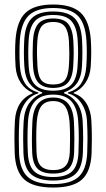

<svg xmlns="http://www.w3.org/2000/svg" viewBox="-20 -828 472 852"><path d="M216 4.2Q127.5 4.2 88 -31.4Q48.5 -67 45.2 -149Q44.2 -173.2 44 -210.9Q43.8 -248.5 46.2 -293.2Q51.8 -383 124.5 -413.8V-416.8Q93 -429.8 72.6 -460.1Q52.2 -490.5 49.2 -532Q47 -567.5 47 -595.5Q47 -623.5 48.8 -651Q55 -735.8 94.1 -771.9Q133.2 -808 216 -808Q299 -808 337.9 -771.6Q376.8 -735.2 383 -651Q384.8 -623.8 384.8 -595.5Q384.8 -567.2 382.5 -532Q379.5 -490.5 359 -460.1Q338.5 -429.8 307 -416.8V-413.8Q342.2 -402.8 362.5 -370.8Q382.8 -338.8 385.5 -293.2Q387.8 -248.2 387.6 -211.6Q387.5 -175 386.5 -149Q383.2 -67 343.8 -31.4Q304.2 4.2 216 4.2ZM216 -11.2Q294.5 -11.2 329.2 -43.6Q364 -76 367 -149.8Q368.2 -176.5 368.4 -211.6Q368.5 -246.8 366 -292Q363.5 -337 340.6 -370.6Q317.8 -404.2 281.5 -413.5V-418Q322.2 -429 341 -458.8Q359.8 -488.5 363 -533Q365.2 -565 365.2 -593.9Q365.2 -622.8 363.5 -649.2Q358.2 -726.8 323.8 -759.6Q289.2 -792.5 216 -792.5Q142.5 -792.5 108 -759.6Q73.5 -726.8 68 -649.2Q66.5 -624.2 66.4 -595.4Q66.2 -566.5 68.5 -532.8Q71.8 -488.2 90.6 -458.6Q109.5 -429 150 -418V-413.5Q113.8 -404 91 -370.4Q68.2 -336.8 65.8 -292Q63.2 -246.8 63.5 -210.6Q63.8 -174.5 64.5 -149.8Q67.5 -76 102.4 -43.6Q137.2 -11.2 216 -11.2ZM216 -26.8Q149.8 -26.8 118.1 -54.8Q86.5 -82.8 84 -150Q83 -174.8 82.8 -210.4Q82.5 -246 85 -290Q88 -340.2 110.4 -370.9Q132.8 -401.5 167.2 -414V-418Q132 -429.8 111.5 -457.1Q91 -484.5 88 -533.8Q86 -566.8 86 -592.5Q86 -618.2 87.5 -648Q91 -717.5 121 -747.2Q151 -777 216 -777Q282 -777 311.4 -746.8Q340.8 -716.5 344.2 -648Q345.8 -616.5 345.6 -591Q345.5 -565.5 343.8 -533.8Q340.8 -484.5 320.2 -457.1Q299.8 -429.8 264.2 -418V-414Q298.8 -401.5 321.2 -370.9Q343.8 -340.2 346.8 -290Q349.2 -245.8 349 -210.6Q348.8 -175.5 347.8 -150Q345 -82.8 313.5 -54.8Q282 -26.8 216 -26.8ZM216 -425.5Q269.2 -425.5 295.1 -451Q321 -476.5 324.2 -534.2Q326.2 -565.5 326.5 -589Q326.8 -612.5 324.8 -646.8Q321.8 -705.8 297.6 -733.6Q273.5 -761.5 216 -761.5Q158.2 -761.5 134.1 -733.6Q110 -705.8 107 -646.8Q105.2 -614.8 105.4 -589.5Q105.5 -564.2 107.2 -535.5Q110.5 -476.5 136.5 -451Q162.5 -425.5 216 -425.5ZM216 -437.8Q172.2 -437.8 150.9 -460.6Q129.5 -483.5 126.5 -535.8Q124.8 -568.8 124.8 -593Q124.8 -617.2 126.2 -645.5Q129 -696.2 148.5 -721.1Q168 -746 216 -746Q264.2 -746 283.5 -720.9Q302.8 -695.8 305.5 -645.5Q307 -617.5 307 -593.1Q307 -568.8 305 -536Q302.2 -483.5 280.9 -460.6Q259.5 -437.8 216 -437.8ZM216 -453Q252.2 -453 267.6 -471.6Q283 -490.2 285.8 -536.5Q287.8 -569 287.6 -592.9Q287.5 -616.8 286 -644.2Q283.8 -687.5 268.6 -709Q253.5 -730.5 216 -730.5Q177.8 -730.5 162.8 -708.6Q147.8 -686.8 145.5 -643Q143.8 -612.8 144.1 -587.9Q144.5 -563 146 -536.2Q148.5 -490 164 -471.5Q179.5 -453 216 -453ZM216 -42.5Q273.8 -42.5 299.9 -67.6Q326 -92.8 328.2 -151.2Q329.2 -173.5 329.6 -209.8Q330 -246 327.2 -289Q323 -350.8 295.6 -379.5Q268.2 -408.2 216 -408.2Q163.5 -408.2 136.1 -379.5Q108.8 -350.8 104.2 -289Q101.8 -249.2 102 -212.9Q102.2 -176.5 103.5 -151.2Q105.8 -92.8 131.9 -67.6Q158 -42.5 216 -42.5ZM216 -57.8Q167.5 -57.8 146.1 -80Q124.8 -102.2 122.8 -152Q121.5 -181.8 121.6 -214.8Q121.8 -247.8 123.8 -288.2Q129.2 -395.2 216 -395.2Q302.2 -395.2 308 -288.5Q310 -246.2 310 -211.5Q310 -176.8 309 -152Q307 -102.2 285.6 -80Q264.2 -57.8 216 -57.8ZM216 -73.2Q253 -73.2 270.4 -91.4Q287.8 -109.5 289.8 -153Q290.2 -172 290.8 -209Q291.2 -246 288.8 -286.2Q284.5 -336.5 267.5 -358Q250.5 -379.5 216 -379.5Q181.2 -379.5 164.1 -358Q147 -336.5 143 -286.2Q140.5 -248 140.9 -210.8Q141.2 -173.5 142 -153Q143.8 -109.5 161.2 -91.4Q178.8 -73.2 216 -73.2Z"/></svg>

Font: Big Shoulders Inline Text SemiBold
Style: Regular
Weight: 600
Designer: Patric King
Foundry: XO Type Co
Version: Version 1.000